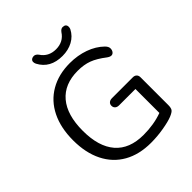

<svg xmlns="http://www.w3.org/2000/svg" viewBox="-245 -1056 1215 1215"><g transform="rotate(-45 362.0 -449.0)"><path d="M645 -333V-84Q645 -60.1 637.5 -48.1Q629.9 -36.1 599.9 -23.9Q569.8 -11.7 512.9 -2Q456.1 7.8 398.9 7.8Q293.9 7.8 218 -35.2Q142.1 -78.1 101.6 -159.2Q61 -240.2 61 -352.1Q61 -463.9 101.1 -544.9Q141.1 -626 216.1 -669.4Q291 -712.9 392.1 -712.9Q461.9 -712.9 522 -691.4Q582 -669.9 623 -629.9Q640.1 -612.8 640.1 -596.9Q640.1 -581.1 632.1 -570.6Q624 -560.1 612.1 -560.1Q600.1 -560.1 584 -571.8Q532.2 -611.8 490.2 -627.4Q448.2 -643.1 393.1 -643.1Q273.9 -643.1 210.4 -568.1Q147 -493.2 147 -351.6Q147 -210 211.4 -135.5Q275.9 -61 400.9 -61Q493.7 -61 569.8 -88.9V-303.2H423.8Q406.7 -303.2 397 -312Q387.2 -320.8 387.2 -335.4Q387.2 -350.1 397.2 -358.6Q407.2 -367.2 423.8 -367.2H610.8Q626 -367.2 635.5 -358.2Q645 -349.1 645 -333ZM291 -889.2Q325.7 -835.9 392.3 -835.9Q459 -835.9 493.2 -889.2Q505.9 -906.2 520.5 -906.2Q549.8 -905.8 549.8 -879.9Q549.8 -870.1 545.9 -861.8Q524.9 -820.8 484.4 -798.8Q443.4 -776.9 391.6 -776.9Q282.2 -776.9 237.8 -861.8Q232.9 -871.6 232.9 -881.8Q232.9 -892.1 241 -898.9Q249 -905.8 263.4 -905.8Q277.8 -905.8 291 -889.2Z"/></g></svg>

Font: Nunito-Regular
Style: Regular
Weight: 400
Designer: Vernon Adams
Foundry: newtypography
Version: Version 3.000